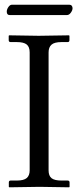

<svg xmlns="http://www.w3.org/2000/svg" viewBox="-20 -797 333 818"><path d="M265.6 -732.9H21Q8.8 -732.9 8.8 -747.6Q8.8 -756.8 15.6 -766.8Q22.5 -776.9 30.8 -776.9H275.4Q282.2 -776.9 285.6 -772.5Q289.1 -768.1 289.1 -762.2Q289.1 -752.9 281.7 -742.9Q274.4 -732.9 265.6 -732.9ZM187 -573.7V-71.3Q187 -47.9 199.7 -37.8Q212.4 -27.8 241.7 -27.8H268.1Q276.4 -27.8 276.4 -19.5V-1L274.4 1Q187.5 -1 148.4 -1L19.5 1L17.6 -1V-19.5Q17.6 -27.8 25.4 -27.8H51.8Q81.5 -27.8 94 -38.6Q106.4 -49.3 106.4 -71.3V-573.7Q106.4 -597.2 93.8 -607.4Q81.1 -617.7 51.8 -617.7H25.4Q17.1 -617.7 17.1 -626V-644.5L19 -646.5Q106 -644.5 145 -644.5L273.9 -646.5L275.9 -644.5V-626Q275.9 -617.7 268.1 -617.7H241.7Q211.9 -617.7 199.5 -606.7Q187 -595.7 187 -573.7Z"/></svg>

Font: Libertinage
Style: b
Weight: 400
Designer: OSP
Foundry: OSP
Version: Version 1.0; 2008; OFL relea